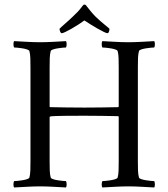

<svg xmlns="http://www.w3.org/2000/svg" viewBox="-20 -829 745 852"><path d="M158.2 -641.6C120.1 -641.6 83 -644.5 43 -646.5C38.1 -641.6 39.1 -623 43 -618.2C54.7 -618.2 107.4 -613.3 110.4 -602.5C115.2 -586.9 115.2 -559.6 115.2 -530.3V-113.3C115.2 -84 115.2 -56.6 110.4 -41C107.4 -30.3 54.7 -25.4 43 -25.4C39.1 -20.5 38.1 -2 43 2.9C83 1 120.1 -2 158.2 -2C196.3 -2 232.4 1 272.5 2.9C277.3 -2 276.4 -20.5 272.5 -25.4C260.7 -25.4 208 -30.3 205.1 -41C200.2 -56.6 200.2 -84 200.2 -113.3V-309.6C200.2 -309.6 200.2 -310.5 201.2 -311.5C205.1 -313.5 219.7 -315.4 355.5 -315.4C405.3 -315.4 459 -314.5 504.9 -313.5C504.9 -313.5 506.8 -311.5 506.8 -309.6V-113.3C506.8 -84 506.8 -56.6 502 -41C499 -30.3 446.3 -25.4 434.6 -25.4C430.7 -20.5 429.7 -2 434.6 2.9C474.6 1 511.7 -2 549.8 -2C587.9 -2 624 1 664.1 2.9C668.9 -2 668 -20.5 664.1 -25.4C652.3 -25.4 599.6 -30.3 596.7 -41C591.8 -56.6 591.8 -84 591.8 -113.3V-530.3C591.8 -559.6 591.8 -586.9 596.7 -602.5C599.6 -613.3 652.3 -618.2 664.1 -618.2C668 -623 668.9 -641.6 664.1 -646.5C624 -644.5 587.9 -641.6 549.8 -641.6C511.7 -641.6 474.6 -644.5 434.6 -646.5C429.7 -641.6 430.7 -623 434.6 -618.2C446.3 -618.2 499 -613.3 502 -602.5C506.8 -586.9 506.8 -559.6 506.8 -530.3V-357.4C506.8 -355.5 504.9 -353.5 504.9 -353.5C460.9 -352.5 401.4 -351.6 355.5 -351.6C300.8 -351.6 250 -352.5 202.1 -353.5C202.1 -353.5 200.2 -354.5 200.2 -356.4V-530.3C200.2 -559.6 200.2 -586.9 205.1 -602.5C208 -613.3 260.7 -618.2 272.5 -618.2C276.4 -623 277.3 -641.6 272.5 -646.5C232.4 -644.5 196.3 -641.6 158.2 -641.6ZM457 -681.6C462.9 -681.6 465.8 -693.4 465.8 -701.2C464.8 -704.1 434.6 -725.6 405.3 -753.9C390.6 -768.6 377 -785.2 365.2 -800.8C362.3 -805.7 359.4 -808.6 354.5 -808.6C350.6 -808.6 349.6 -806.6 344.7 -800.8C333 -784.2 318.4 -769.5 303.7 -755.9C277.3 -730.5 252 -710 244.1 -701.2C244.1 -697.3 247.1 -681.6 253.9 -681.6C265.6 -681.6 324.2 -715.8 354.5 -738.3C384.8 -717.8 445.3 -681.6 457 -681.6Z"/></svg>

Font: Crimson
Style: Roman
Weight: 400
Version: Version 0.2